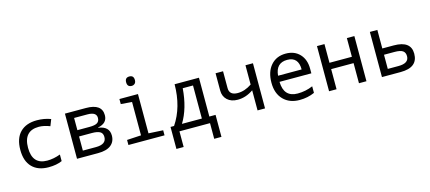

<svg xmlns="http://www.w3.org/2000/svg" viewBox="-65 -1387 4930 2202"><g transform="rotate(-15 2400.5 -285.5)"><path d="M518.1 -517.1 487.8 -439.9Q414.6 -467.8 356.9 -467.8Q175.8 -467.8 175.8 -266.1Q175.8 -67.9 352.1 -67.9Q428.7 -67.9 508.8 -98.1V-20Q443.4 9.8 348.1 9.8Q222.7 9.8 153.3 -61.3Q84 -132.3 84 -265.1Q84 -402.3 154.8 -474.1Q225.6 -545.9 354 -545.9Q440.9 -545.9 518.1 -517.1Z M1012.2 -284.2V-280.8Q1141.1 -263.7 1141.1 -154.8Q1141.1 -82 1089.4 -41Q1037.6 0 936 0H686V-536.1H935.1Q1124 -536.1 1124 -400.9Q1124 -304.7 1012.2 -284.2ZM774.9 -460.9V-315.9H918Q983.4 -315.9 1011.2 -333.5Q1039.1 -351.1 1039.1 -392.1Q1039.1 -460.9 933.1 -460.9ZM774.9 -241.2V-73.2H930.2Q1054.2 -73.2 1054.2 -161.1Q1054.2 -206.1 1022.5 -223.6Q990.7 -241.2 928.2 -241.2Z M1509.3 -756.8Q1561 -756.8 1561 -701.2Q1561 -672.9 1545.7 -658.9Q1530.3 -645 1509.3 -645Q1457 -645 1457 -701.2Q1457 -756.8 1509.3 -756.8ZM1464.4 -465.8 1333 -476.1V-536.1H1553.2V-69.8L1725.1 -60.1V0H1296.4V-60.1L1464.4 -69.8Z M2351.1 186H2265.1V0H1902.3V186H1816.4V-75.2H1858.4Q1986.3 -265.1 1988.3 -536.1H2277.3V-75.2H2351.1ZM2188.5 -75.2V-467.8H2066.4Q2048.8 -232.9 1952.1 -75.2Z M2563.5 -536.1V-335.9Q2563.5 -251 2663.6 -251Q2747.1 -251 2829.6 -307.1V-536.1H2918.5V0H2829.6V-238.8Q2741.2 -176.8 2643.6 -176.8Q2565.4 -176.8 2520 -219.5Q2474.6 -262.2 2474.6 -330.1V-536.1Z M3535.6 -251H3157.7Q3161.6 -67.9 3325.7 -67.9Q3420.9 -67.9 3506.3 -105V-26.9Q3425.3 9.8 3328.6 9.8Q3209 9.8 3137.2 -63.2Q3065.4 -136.2 3065.4 -264.2Q3065.4 -394 3131.6 -470Q3197.8 -545.9 3308.6 -545.9Q3412.1 -545.9 3473.9 -480.5Q3535.6 -415 3535.6 -306.2ZM3159.7 -323.2H3439.5Q3439.5 -472.2 3306.6 -472.2Q3172.4 -472.2 3159.7 -323.2Z M3767.6 -536.1V-314H4033.7V-536.1H4122.6V0H4033.7V-238.8H3767.6V0H3678.7V-536.1Z M4395.5 -315.9H4530.8Q4733.9 -315.9 4733.9 -164.1Q4733.9 0 4528.8 0H4306.6V-536.1H4395.5ZM4395.5 -241.2V-73.2H4522.5Q4646.5 -73.2 4646.5 -157.2Q4646.5 -201.2 4617.7 -221.2Q4588.9 -241.2 4520.5 -241.2Z"/></g></svg>

Font: Droid Sans Mono
Style: Regular
Weight: 400
Monospace: yes
Foundry: Ascender Corporation
Version: Version 1.00 build 112